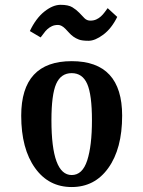

<svg xmlns="http://www.w3.org/2000/svg" viewBox="-20 -752 584 782"><path d="M189.5 -262.2Q189.5 -39.1 272 -39.1Q315.9 -39.1 335.2 -98.6Q354.5 -158.2 354.5 -262.2Q354.5 -366.2 335.2 -410.2Q315.9 -454.1 272 -454.1Q228 -454.1 208.7 -410.2Q189.5 -366.2 189.5 -262.2ZM477.5 -280.8Q477.5 -146 420.9 -67.4Q365.7 9.8 272 9.8Q178.2 9.8 123 -67.4Q66.4 -146 66.4 -280.8Q66.4 -502.9 272 -502.9Q477.5 -502.9 477.5 -280.8ZM101.6 -625.5Q126 -677.2 160.6 -704.8Q195.3 -732.4 226.8 -732.4Q258.3 -732.4 274.7 -722.4Q291 -712.4 302.7 -700.2Q302.7 -700.2 324.2 -677.7Q334 -668 347.9 -668Q361.8 -668 372.3 -672.9Q382.8 -677.7 391.1 -685.3Q399.4 -692.9 406.2 -702.1L418.5 -718.8L457.5 -683.1Q434.1 -635.7 400.6 -610.8Q367.2 -585.9 340.8 -585.9Q314.5 -585.9 301.5 -590.8Q288.6 -595.7 278.8 -602.8Q269 -609.9 261.7 -618.2Q261.7 -618.2 247.1 -633.8Q231 -650.4 216.6 -650.4Q202.1 -650.4 191.7 -645.5Q181.2 -640.6 172.9 -633.1Q164.6 -625.5 158.2 -616.2Q158.2 -616.2 145.5 -599.6Z"/></svg>

Font: Amarante
Style: Regular
Weight: 400
Designer: Karolina Lach
Foundry: Sorkin Type Co.
Version: Version 1.001